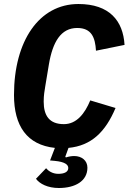

<svg xmlns="http://www.w3.org/2000/svg" viewBox="-20 -730 644 962"><path d="M366.8 -589.8C438.9 -589.8 457 -541.9 460.9 -475.9L604 -505C596.9 -626.1 528.1 -709.9 372.9 -709.9C176.1 -709.9 50.1 -524.9 50.1 -253.9C50.1 -99.1 115.1 -3.9 255 11L230.8 73.9L253.9 76C306.1 81 322.1 95.2 322.1 111.9C322.1 132.1 301.1 141 272 141C241.8 141 220.9 125 210.9 112.9L160.2 165.8C179 191.1 219.1 212 274.9 212C355.8 212 418 177.9 418 110.1C418 73.9 388.8 51.8 351.9 51.8C339.1 51.8 324.9 54 310 58.9L307.2 55L323.2 11C437.9 0 508.2 -68.9 558.9 -188.9L432.2 -226.9C404.8 -160.9 364 -108 300.1 -108C226.9 -108 198.9 -150.9 198.9 -220.9C198.9 -252.8 203.1 -274.9 207 -299L225.1 -408C244 -519.9 285.2 -589.8 366.8 -589.8Z"/></svg>

Font: Margiela Mono Italic Bold It
Style: Regular
Weight: 700
Designer: Mike Abbink, Paul van der Laan, Pieter van Rosmalen
Foundry: Bold Monday
Version: Version 2.003 2021